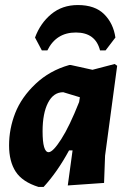

<svg xmlns="http://www.w3.org/2000/svg" viewBox="-20 -732 511 762"><path d="M146 -532 119 -583Q140 -640 183.5 -676Q227 -712 289 -712Q357 -712 393.5 -675.5Q430 -639 438 -583L399 -532H377Q359 -603 281 -603Q203 -603 168 -532ZM255 -474H261L347 -455L435 -478L445 -471L397 -114L393 -6L249 4L268 -135H254Q208 -50 153 10H133Q69 -10 42.5 -50.5Q16 -91 16 -155Q16 -221 40.5 -283.5Q65 -346 121 -399Q177 -452 255 -474ZM149 -211Q149 -128 173 -128Q190 -128 223 -179.5Q256 -231 294 -327L297 -346L231 -366Q192 -366 170.5 -324Q149 -282 149 -211Z"/></svg>

Font: Alegreya Sans ExtraBold
Style: Italic
Weight: 800
Italic angle: -7°
Designer: Juan Pablo del Peral
Foundry: Huerta Tipografica
Version: Version 2.007